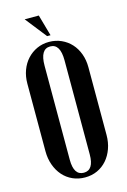

<svg xmlns="http://www.w3.org/2000/svg" viewBox="-129 -914 651 984"><g transform="rotate(-15 196.0 -421.5)"><path d="M34 -531Q34 -569 46 -601.5Q58 -634 80 -658Q102 -682 131.5 -695.5Q161 -709 196 -709Q231 -709 261 -695.5Q291 -682 312.5 -658.5Q334 -635 346 -602.5Q358 -570 358 -531V-172Q358 -133 346 -99.5Q334 -66 312.5 -41.5Q291 -17 261.5 -3.5Q232 10 196 10Q161 10 131 -3.5Q101 -17 79.5 -41.5Q58 -66 46 -99.5Q34 -133 34 -172ZM143 -98Q143 -15 196 -15Q249 -15 249 -98V-597Q249 -685 196 -685Q143 -685 143 -597ZM195 -740 106 -853H181L213 -740Z"/></g></svg>

Font: Moniqa Extra Bold Narrow Heading
Style: Regular
Weight: 800
Width: 4
Designer: Rajesh Rajput
Foundry: Rajesh Rajput
Version: Version 1.000;December 15, 2022;FontCreator 14.0.0.2794 32-b